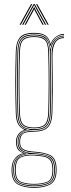

<svg xmlns="http://www.w3.org/2000/svg" viewBox="-20 -763 339 923"><path d="M143.8 140Q96.5 140 66.8 124Q37 108 35.8 60Q35.5 53 35.8 46Q37 15.8 53.1 -3.4Q69.2 -22.5 92 -25.8V-26.8Q68.2 -36.2 62.5 -50.6Q56.8 -65 56.8 -76V-84Q56.8 -100.5 67.1 -116Q77.5 -131.5 96.5 -138V-140Q76.8 -148.5 66.8 -166.9Q56.8 -185.2 55.8 -220Q54.5 -267.8 54 -302.4Q53.5 -337 53.5 -367.5Q53.5 -398 54.1 -432.4Q54.8 -466.8 55.8 -514Q56.8 -558.8 74.6 -581.9Q92.5 -605 143.8 -605Q180 -605 197.9 -592.9Q215.8 -580.8 222.8 -553H223.8Q230.5 -572.2 248.9 -586.1Q267.2 -600 287.8 -600V-596Q260.5 -595 243.4 -577.4Q226.2 -559.8 223.2 -540.8H222.2Q217 -573.2 199.4 -587.1Q181.8 -601 143.8 -601Q99.5 -601 80.1 -581.6Q60.8 -562.2 59.8 -514Q58.5 -451 57.9 -405.4Q57.2 -359.8 57.8 -317.1Q58.2 -274.5 59.8 -220Q60.8 -185.5 71.9 -165.4Q83 -145.2 108.8 -140.2V-138.2Q85.2 -133.5 73 -117.6Q60.8 -101.8 60.8 -84V-76Q60.8 -62.2 69.6 -46.9Q78.5 -31.5 106.5 -26.5V-25.5Q79.2 -23.8 60.1 -6Q41 11.8 39.8 46Q39.5 54.2 39.8 60.2Q41 107 69.9 121.6Q98.8 136.2 143.8 136.2Q188.8 136.2 217.6 121.6Q246.5 107 247.8 60.2Q248 52.8 247.8 46Q246.5 -1.8 218.6 -14.6Q190.8 -27.5 143.8 -30Q104.2 -32.2 88.5 -43.9Q72.8 -55.5 72.8 -76V-84Q72.8 -107.2 86.9 -120.6Q101 -134 143.8 -134Q188.5 -134 207.4 -153.5Q226.2 -173 227.8 -220Q229.2 -266.8 229.5 -306.9Q229.8 -347 229.5 -393.1Q229.2 -439.2 228.2 -504Q228 -539.2 243 -561.6Q258 -584 287.8 -584V-580Q231.5 -580 232.2 -491.8Q232.8 -444 233.2 -403.5Q233.8 -363 233.6 -319.8Q233.5 -276.5 231.8 -220Q230.2 -172 210.5 -151.2Q190.8 -130.5 143.8 -130Q99 -129.8 87.9 -117.1Q76.8 -104.5 76.8 -84V-76Q76.8 -55.5 92.5 -45.9Q108.2 -36.2 143.8 -34Q193.2 -31 221.9 -17Q250.5 -3 251.8 46Q252 53.5 251.8 60Q250.5 108 220.8 124Q191 140 143.8 140ZM143.8 132.5Q101 132.5 73 119.1Q45 105.8 43.8 60.5Q43.5 53.8 43.8 46Q45 11.5 64.2 -5.9Q83.5 -23.2 117.2 -25V-26Q84.8 -31.8 74.8 -46.2Q64.8 -60.8 64.8 -76V-84Q64.8 -103.2 77.9 -119.1Q91 -135 122 -139V-140Q90 -144.2 77.5 -163.4Q65 -182.5 63.8 -220Q62.2 -272.2 61.8 -315.6Q61.2 -359 61.8 -405.6Q62.2 -452.2 63.8 -514Q65 -559.5 82.5 -578.2Q100 -597 143.8 -597Q183.5 -597 200.9 -581Q218.2 -565 222 -526.8H223Q225.5 -555.2 244.1 -573.2Q262.8 -591.2 287.8 -592V-588Q257.2 -587.2 240.1 -563.1Q223 -539 223.8 -501Q225 -442 225.6 -399.9Q226.2 -357.8 225.9 -316.8Q225.5 -275.8 223.8 -220Q222.5 -174.8 204 -156.2Q185.5 -137.8 143.8 -137.8Q97.8 -137.8 83.2 -120.8Q68.8 -103.8 68.8 -84V-76Q68.8 -57.8 83.9 -43.1Q99 -28.5 143.8 -26.2Q188.5 -24 215.6 -12.1Q242.8 -0.2 244 46Q244.2 53.8 244 60.5Q242.8 105.8 214.6 119.1Q186.5 132.5 143.8 132.5ZM143.8 -142Q184.5 -142 201.4 -159.1Q218.2 -176.2 219.8 -220Q222 -291 221.9 -360.6Q221.8 -430.2 219.8 -514Q218.8 -558.8 200.2 -575.9Q181.8 -593 143.8 -593Q103.8 -593 86.4 -576.2Q69 -559.5 67.8 -514Q65.8 -431.8 65.5 -363.2Q65.2 -294.8 67.8 -220Q69.2 -176.2 86.1 -159.1Q103 -142 143.8 -142ZM143.8 -146Q105.8 -146 89.5 -161.6Q73.2 -177.2 71.8 -220Q69.8 -288 69.6 -361.4Q69.5 -434.8 71.8 -514Q73 -557.2 89 -573.1Q105 -589 143.8 -589Q182.8 -589 198.6 -573.1Q214.5 -557.2 215.8 -514Q220.2 -358.8 215.8 -220Q214.2 -177.2 198 -161.6Q181.8 -146 143.8 -146ZM143.8 -150Q179.8 -150 195 -164.4Q210.2 -178.8 211.8 -220Q213.8 -281.5 214 -360.8Q214.2 -440 211.8 -514Q210.5 -557.5 194.6 -571.2Q178.8 -585 143.8 -585Q109 -585 93 -571.2Q77 -557.5 75.8 -514Q71 -360.8 75.8 -220Q77.2 -178.8 92.5 -164.4Q107.8 -150 143.8 -150ZM143.8 128.5Q184.2 128.5 211.5 116.5Q238.8 104.5 240 60.5Q240.5 54.8 240.2 50.5Q240 46.2 240 46Q239.2 15.8 226.8 1.9Q214.2 -12 193.1 -16.4Q172 -20.8 145 -22.5Q98.5 -25.5 73.8 -9.5Q49 6.5 47.8 46Q47.5 53.5 47.8 60.8Q49 104.5 76.2 116.5Q103.5 128.5 143.8 128.5ZM143.8 124.8Q105.5 124.8 79.2 114Q53 103.2 51.8 60.8Q51.5 53 51.8 46Q53 1.5 80 -10Q107 -21.5 143.8 -19Q170 -17.5 190.5 -13.8Q211 -10 223 3.1Q235 16.2 235.8 46Q236 53.8 235.8 60.8Q234.5 103.2 208.2 114Q182 124.8 143.8 124.8ZM143.8 121Q179.8 121 205.1 111.6Q230.5 102.2 231.8 61Q232.2 55.2 232 50.8Q231.8 46.2 231.8 46Q231 17.8 219.5 5.5Q208 -6.8 188.5 -10.4Q169 -14 143.8 -15.5Q107.2 -17.8 82.1 -7.2Q57 3.2 55.8 46Q55.5 52 55.6 56.2Q55.8 60.5 55.8 61Q57 102.2 82.4 111.6Q107.8 121 143.8 121ZM74.2 -644 129.2 -743H135.2L80.2 -644ZM86.2 -644 141.2 -743H147.2L202.2 -644H196.2L149.2 -729.2L145.2 -737.5H143.2L139.2 -729.2L92.2 -644ZM208.2 -644 153.2 -743H159.2L214.2 -644ZM98.2 -644 138.2 -717.8 143.2 -728.8H145.2L150.2 -717.8L190.2 -644H184.2L146.8 -713.2L145.2 -718H143.2L141.8 -713.2L104.2 -644Z"/></svg>

Font: Big Shoulders Inline Display Thin
Style: Regular
Weight: 100
Designer: Patric King
Foundry: XO Type Co
Version: Version 1.000